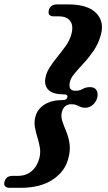

<svg xmlns="http://www.w3.org/2000/svg" viewBox="-82 -756 506 898"><path d="M233 -301Q236 -314.5 218 -314.5Q167 -314.5 145.8 -334.5Q124.5 -354.5 130 -389Q134 -415 150.2 -440.5Q166.5 -466 187 -491Q207.5 -516 225.5 -541.2Q243.5 -566.5 251 -593Q263 -634 247 -656.8Q231 -679.5 193.5 -679.5H170Q139 -679.5 146.5 -709Q149.5 -720.5 159 -728Q168.5 -735.5 185.5 -735.5H236Q329 -735.5 368.2 -694.5Q407.5 -653.5 389 -590.5Q377.5 -550 355 -517.5Q332.5 -485 308 -458.8Q283.5 -432.5 265.2 -410.5Q247 -388.5 244 -368Q238 -331.5 270 -331.5Q291 -331.5 305 -340Q319 -348.5 339 -348.5Q361 -348.5 369.5 -333.8Q378 -319 372.5 -298.5Q367.5 -279 352 -265.5Q336.5 -252 316 -252Q302.5 -252 293.8 -256.2Q285 -260.5 276 -264.5Q267 -268.5 251.5 -268.5Q217.5 -268.5 207.5 -232.5Q202 -211.5 209.5 -189Q217 -166.5 227.8 -141Q238.5 -115.5 243.2 -84Q248 -52.5 237 -13Q221 47.5 163.2 85Q105.5 122.5 13.5 122.5H-35.5Q-52.5 122.5 -58.5 114.5Q-64.5 106.5 -61 94Q-54 66.5 -22.5 66.5H1.5Q39.5 66.5 65.5 44.8Q91.5 23 102 -16Q108.5 -41 104.5 -65.2Q100.5 -89.5 93 -113.5Q85.5 -137.5 81.2 -161.5Q77 -185.5 83.5 -210Q93.5 -247 127 -267.5Q160.5 -288 211 -288Q230.5 -288 233 -301Z"/></svg>

Font: Fraunces 72pt Soft
Style: Bold Italic
Weight: 700
Italic angle: -16°
Version: Version 1.000;[b76b70a41]